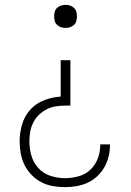

<svg xmlns="http://www.w3.org/2000/svg" viewBox="-20 -548 540 791"><path d="M250 -433Q240 -433 231 -436Q222 -439 215 -445.5Q208 -452 205.5 -461.5Q203 -471 203 -481Q203 -490 205.5 -499.5Q208 -509 215 -515.5Q222 -522 231 -525Q240 -528 250 -528Q260 -528 269 -525Q278 -522 285 -515.5Q292 -509 294.5 -499.5Q297 -490 297 -481Q297 -471 294.5 -461.5Q292 -452 285 -445.5Q278 -439 269 -436Q260 -433 250 -433ZM247 223Q222 223 197 218.5Q172 214 150 202.5Q128 191 110 172.5Q92 154 81 131.5Q70 109 65.5 84Q61 59 61 34Q61 -1 71 -35.5Q81 -70 104.5 -96Q128 -122 161.5 -135Q195 -148 230 -150V-300H270V-113H250Q230 -113 210.5 -110Q191 -107 173 -98Q155 -89 140.5 -75Q126 -61 117 -43Q108 -25 104.5 -5.5Q101 14 101 34Q101 64 109.5 93.5Q118 123 138.5 145Q159 167 188 176.5Q217 186 247 186Q275 186 303 178.5Q331 171 351.5 152Q372 133 382.5 106Q393 79 393 51V47H433V52Q433 75 427 98.5Q421 122 409 142.5Q397 163 379 179.5Q361 196 339.5 205.5Q318 215 294.5 219Q271 223 247 223Z"/></svg>

Font: Iosevka SS18 Extralight
Style: Regular
Weight: 200
Monospace: yes
Designer: Belleve Invis
Foundry: Belleve Invis
Version: Version 25.1.1; ttfautohint (v1.8.4)